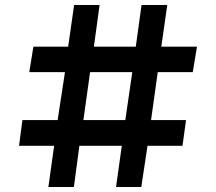

<svg xmlns="http://www.w3.org/2000/svg" viewBox="-20 -749 864 769"><path d="M173.8 0 196.8 -165H56.2L69.8 -268.1H210.9L240.2 -460H97.2L113.8 -562H252.9L276.9 -729H378.9L356 -562H523.9L546.9 -729H649.9L626 -562H769L752 -460H611.8L585 -268.1H725.1L710.9 -165H570.8L545.9 0H444.8L467.8 -165H297.9L275.9 0ZM314 -268.1H481.9L509.8 -460H340.8Z"/></svg>

Font: Orkney
Style: Bold
Weight: 700
Designer: Samuel Oakes and Alfredo Marco Pradil
Foundry: Alfredo Marco Pradil
Version: 1.0